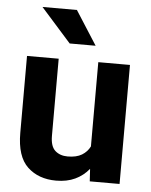

<svg xmlns="http://www.w3.org/2000/svg" viewBox="-54 -795 667 849"><g transform="rotate(5 280.0 -370.0)"><path d="M375.5 0 372.1 -55.2Q347.2 -24.4 311 -7.3Q274.9 9.8 226.6 9.8Q148.4 9.8 99.6 -36.1Q50.8 -82 50.8 -187V-528.3H191.4V-186Q191.4 -139.2 212.9 -120.1Q234.4 -101.1 268.1 -101.1Q307.1 -101.1 331.1 -115.5Q355 -129.9 367.2 -154.3V-528.3H507.8V0ZM252.9 -750 349.1 -599.6H233.9L100.1 -750Z"/></g></svg>

Font: Vazirmatn UI FD
Style: Bold
Weight: 700
Designer: Saber Rastikerdar
Foundry: Saber Rastikerdar
Version: Version 33.003